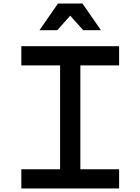

<svg xmlns="http://www.w3.org/2000/svg" viewBox="-20 -1060 790 1080"><path d="M100 0V-108H318V-692H100V-800H650V-692H432V-108H650V0ZM202 -890 306 -1040H444L548 -890H448L342 -1009H408L302 -890Z"/></svg>

Font: Martian Mono SemiExpanded
Style: Regular
Weight: 400
Width: 6
Monospace: yes
Designer: Roman Shamin
Foundry: Evil Martians
Version: Version 1.000